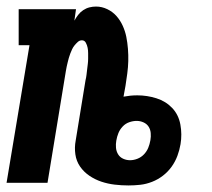

<svg xmlns="http://www.w3.org/2000/svg" viewBox="-28 -558 648 586"><path d="M364 8Q343 8 322 5.5Q301 3 281.5 -3.5Q262 -10 245 -21.5Q228 -33 216.5 -49.5Q205 -66 202 -87Q199 -108 203 -129L233 -313Q235 -321 236 -329.5Q237 -338 238 -346.5Q239 -355 240 -363Q241 -371 241 -379.5Q241 -388 241 -396Q241 -404 239.5 -412Q238 -420 234 -427.5Q230 -435 222 -435Q215 -435 209.5 -430Q204 -425 199.5 -419.5Q195 -414 192 -407.5Q189 -401 186.5 -394.5Q184 -388 182 -381Q180 -374 178.5 -367.5Q177 -361 175.5 -354.5Q174 -348 173 -341L117 0H-8L62 -420H29V-530H204L199 -495Q204 -504 210.5 -512.5Q217 -521 226 -527Q235 -533 245 -535.5Q255 -538 265 -538Q283 -538 299.5 -530Q316 -522 327.5 -509Q339 -496 346.5 -479.5Q354 -463 357.5 -445.5Q361 -428 362.5 -409Q364 -390 363.5 -371.5Q363 -353 360.5 -334Q358 -315 355 -296L349 -263Q360 -265 370 -266Q380 -267 391 -267Q421 -267 449.5 -258Q478 -249 497.5 -228.5Q517 -208 522.5 -178Q528 -148 523 -118Q520 -100 513.5 -82.5Q507 -65 496 -49.5Q485 -34 469.5 -22Q454 -10 436 -3Q418 4 400 6Q382 8 364 8ZM369 -69Q380 -69 391.5 -73.5Q403 -78 411.5 -87Q420 -96 424.5 -107Q429 -118 431 -130Q433 -141 432 -152Q431 -163 425.5 -171.5Q420 -180 410 -184.5Q400 -189 389 -189Q378 -189 366.5 -185Q355 -181 346.5 -172Q338 -163 333.5 -152Q329 -141 327 -129Q325 -118 326 -107Q327 -96 332.5 -87Q338 -78 348 -73.5Q358 -69 369 -69Z"/></svg>

Font: Iosevka Curly Slab XBdEx
Style: Italic
Weight: 800
Width: 7
Italic angle: -9°
Monospace: yes
Designer: Belleve Invis
Foundry: Belleve Invis
Version: Version 11.1.0; ttfautohint (v1.8.3)